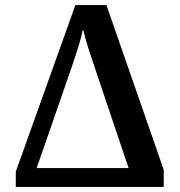

<svg xmlns="http://www.w3.org/2000/svg" viewBox="-20 -734 705 754"><path d="M42 0H623V-67L398 -714H276L42 -60ZM124 -74 260 -466C281 -528 296 -572 306 -620C317 -572 336 -516 356 -457L485 -74Z"/></svg>

Font: Noto Serif Semi
Style: Regular
Weight: 600
Designer: Monotype Design Team
Foundry: Monotype Imaging Inc.
Version: Version 1.002